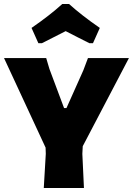

<svg xmlns="http://www.w3.org/2000/svg" viewBox="-28 -936 662 956"><path d="M163 -721 129 -797Q219 -859 282 -916H316Q379 -859 469 -797L435 -721H417Q397 -731 357.5 -751Q318 -771 299 -781Q279 -771 240 -751Q201 -731 181 -721ZM614 -647 384 -208 382 -170 390 0H190L200 -170L199 -201L-8 -647H202L218 -593L291 -398H303L387 -586L410 -647Z"/></svg>

Font: Alegreya Sans Black
Style: Regular
Weight: 900
Designer: Juan Pablo del Peral
Foundry: Huerta Tipografica
Version: Version 2.007